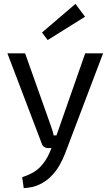

<svg xmlns="http://www.w3.org/2000/svg" viewBox="-20 -761 569 987"><path d="M510 -487 315 27Q303 59 285 90Q267 121 241.5 146.5Q216 172 181.5 188Q147 204 102 206L94 150Q153 131 185 99Q217 67 236 21L260 -37Q268 -57 276 -81Q284 -105 291 -124L418 -487ZM109 -487 238 -124Q243 -109 248 -94.5Q253 -80 256 -65H279L251 0H225Q215 0 206.5 -6Q198 -12 195 -22L18 -487ZM368 -741 417 -675 225 -555 196 -594Z"/></svg>

Font: Exo 2
Style: Regular
Weight: 400
Designer: Natanael Gama
Foundry: Natanael Gama
Version: Version 2.010